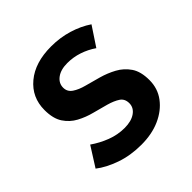

<svg xmlns="http://www.w3.org/2000/svg" viewBox="-142 -608 728 728"><g transform="rotate(-45 221.5 -244.0)"><path d="M213 9Q155 9 106.5 -8Q58 -25 26 -50L76 -129Q106 -108 141 -94.5Q176 -81 213 -81Q249 -81 270.5 -96Q292 -111 292 -135Q292 -159 274.5 -170.5Q257 -182 229 -190Q201 -198 169.5 -206Q138 -214 110 -229Q82 -244 64 -271Q46 -298 46 -344Q46 -412 97 -454.5Q148 -497 234 -497Q282 -497 325 -484Q368 -471 402 -448L351 -371Q325 -389 295 -399Q265 -409 233 -409Q198 -409 177 -393.5Q156 -378 156 -354Q156 -332 174.5 -319.5Q193 -307 221.5 -299.5Q250 -292 282 -283Q314 -274 342.5 -258.5Q371 -243 389.5 -216Q408 -189 408 -143Q408 -98 382.5 -64Q357 -30 313.5 -10.5Q270 9 213 9Z"/></g></svg>

Font: SUSE Thin SemiBold
Style: Regular
Weight: 600
Version: Version 1.000